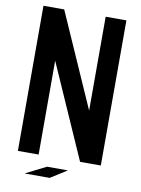

<svg xmlns="http://www.w3.org/2000/svg" viewBox="-105 -945 835 1140"><g transform="rotate(10 312.5 -375.0)"><path d="M375 62.5 276.4 125H125L249 62.5ZM437.5 -309.1V-875H562.5V0H437.5L187.5 -565.9V0H62.5V-875H187.5Z"/></g></svg>

Font: Oldtimer
Style: Regular
Weight: 400
Designer: GGBotNet
Foundry: GGBotNet
Version: 1.00